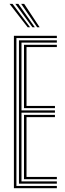

<svg xmlns="http://www.w3.org/2000/svg" viewBox="-20 -988 341 1008"><path d="M53 0V-800H278.5V-788.2H66.2V-11.8H278.5V0ZM79.5 -23.8V-776.2H278.5V-764.5H92.8V-408.5H268.5V-396.5H92.8V-35.5H278.5V-23.8ZM106 -420.2V-752.8H278.5V-740.8H119.2V-432H268.5V-420.2ZM106 -47.2V-384.8H268.5V-373H119.2V-59.2H278.5V-47.2ZM125.2 -845 30 -967.8H45.8L137.8 -845ZM150 -845 60.5 -967.8H76.2L162.8 -845ZM175 -845 91 -967.8H106.8L188 -845Z"/></svg>

Font: Big Shoulders Inline Display
Style: Regular
Weight: 400
Designer: Patric King
Foundry: XO Type Co
Version: Version 1.000